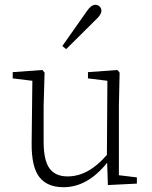

<svg xmlns="http://www.w3.org/2000/svg" viewBox="-20 -766 635 801"><path d="M380 -684 256 -561 240 -574 342 -719Q360 -746 378 -746Q388 -746 395.5 -739Q403 -732 403 -721Q403 -705 380 -684ZM476 -35 551 -26V0L430 6L427 -87Q345 15 245 15Q177 15 144 -27.5Q111 -70 112 -170L115 -429L33 -439V-465L157 -474L166 -463L162 -324V-176Q162 -97 186.5 -63.5Q211 -30 262 -30Q349 -30 426 -120L428 -429L347 -439V-465L470 -474L479 -463L476 -324Z"/></svg>

Font: TypoPRO Source Serif Pro
Style: Regular
Weight: 300
Designer: Frank Grießhammer
Foundry: Adobe Systems Incorporated
Version: Version 1.017;PS (version unavailable);hotconv 1.0.79;makeot